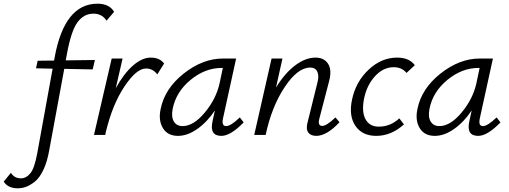

<svg xmlns="http://www.w3.org/2000/svg" viewBox="-151 -731 2756 1040"><path d="M377 -711Q441 -711 467 -667L426 -619Q402 -657 355 -657Q303 -657 268.5 -610Q234 -563 211 -436L205 -404L363 -406L351 -355L197 -358L116 81Q105 145 84 189Q63 233 37.5 253Q12 273 -10 281Q-32 289 -55 289Q-107 289 -131 253L-92 205Q-73 235 -38 235Q-9 235 13.5 207.5Q36 180 51 98L134 -359L44 -361L53 -402L142 -403L145 -420Q198 -711 377 -711Z M665 -419Q714 -419 738 -387L701 -328Q677 -360 640 -360Q588 -360 523 -262.5Q458 -165 422 -15L419 0H358L454 -414H513L476 -253Q520 -333 569.5 -376Q619 -419 665 -419Z M1148 -95 1169 -68Q1098 5 1048 5Q983 5 1000 -73L1013 -133Q972 -71 918.5 -33Q865 5 813 5Q757 5 731.5 -37Q706 -79 719 -140Q741 -251 844 -332.5Q947 -414 1057 -414H1128L1057 -90Q1048 -48 1074 -48Q1099 -48 1148 -95ZM838 -48Q897 -48 958 -121Q1019 -194 1038 -278L1056 -363H1049Q960 -363 881 -298Q802 -233 784 -140Q776 -97 791 -72.5Q806 -48 838 -48Z M1666 -95 1688 -69Q1619 5 1562 5Q1531 5 1518 -14.5Q1505 -34 1516 -72L1568 -282Q1578 -317 1568.5 -341Q1559 -365 1529 -365Q1461 -365 1390.5 -258.5Q1320 -152 1288 0H1226L1320 -414H1379L1344 -257Q1392 -335 1448 -377Q1504 -419 1558 -419Q1605 -419 1626.5 -385Q1648 -351 1631 -289L1579 -89Q1568 -49 1595 -49Q1618 -49 1666 -95Z M2051 -336Q2025 -367 1982 -367Q1925 -367 1880.5 -318.5Q1836 -270 1821 -197Q1807 -127 1828.5 -86Q1850 -45 1901 -45Q1964 -45 2012 -90L2037 -57Q1968 5 1887 5Q1811 5 1774 -49.5Q1737 -104 1756 -192Q1776 -288 1845.5 -353.5Q1915 -419 2000 -419Q2065 -419 2096 -378Z M2539 -95 2560 -68Q2489 5 2439 5Q2374 5 2391 -73L2404 -133Q2363 -71 2309.5 -33Q2256 5 2204 5Q2148 5 2122.5 -37Q2097 -79 2110 -140Q2132 -251 2235 -332.5Q2338 -414 2448 -414H2519L2448 -90Q2439 -48 2465 -48Q2490 -48 2539 -95ZM2229 -48Q2288 -48 2349 -121Q2410 -194 2429 -278L2447 -363H2440Q2351 -363 2272 -298Q2193 -233 2175 -140Q2167 -97 2182 -72.5Q2197 -48 2229 -48Z"/></svg>

Font: EauTestInfant
Style: Italic
Weight: 400
Italic angle: -12°
Designer: Christian Thalmann (Catharsis Fonts)
Version: Version 0.001;PS 000.001;hotconv 1.0.88;makeotf.lib2.5.64775